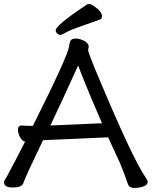

<svg xmlns="http://www.w3.org/2000/svg" viewBox="-27 -906 744 941"><path d="M633 15Q607 15 601 -1Q582 -57 561 -107L503 -233L345 -226Q199 -219 184 -219Q101 -47 87 -8Q79 13 37 13Q-7 13 -7 -12Q-7 -20 -2.5 -26Q2 -32 6 -39.5Q10 -47 19.5 -65Q29 -83 48.5 -119.5Q68 -156 96 -212H99Q83 -212 72 -232.5Q61 -253 61 -270Q61 -291 79 -291Q98 -289 134 -289Q307 -634 312 -681Q314 -701 320.5 -709Q327 -717 346 -717Q362 -717 383 -707Q404 -697 408 -680L405 -660Q405 -648 458 -522Q624 -127 685 -39Q697 -22 697 -16Q697 0 676.5 7.5Q656 15 633 15ZM220 -291 473 -302Q391 -491 356 -585Q278 -413 220 -291ZM246 -758Q246 -782 399 -884Q403 -886 411 -886Q420 -886 435 -875Q473 -849 473 -826Q473 -815 462 -810Q413 -792 365 -775.5Q317 -759 296.5 -747Q276 -735 268 -735Q260 -735 253 -742Q246 -749 246 -758Z"/></svg>

Font: LXGW WenKai TC
Style: Bold
Weight: 700
Designer: LXGW / Fontworks Inc.
Foundry: LXGW / Fontworks Inc.
Version: Version 1.330;April 28, 2024